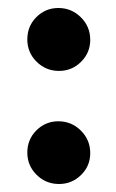

<svg xmlns="http://www.w3.org/2000/svg" viewBox="-20 -438 291 480"><path d="M127.4 -260.7Q94.7 -260.7 71.5 -283.7Q48.3 -306.6 48.3 -339.4Q48.3 -372.6 71 -395.3Q93.8 -418 126 -418Q158.7 -418 182.1 -394.8Q205.6 -371.6 205.6 -338.4Q205.6 -306.2 182.6 -283.4Q159.7 -260.7 127.4 -260.7ZM127.4 22Q94.7 22 71.5 -1Q48.3 -23.9 48.3 -56.6Q48.3 -89.4 71 -112.1Q93.8 -134.8 126 -134.8Q158.7 -134.8 182.1 -111.6Q205.6 -88.4 205.6 -55.2Q205.6 -22.9 182.6 -0.5Q159.7 22 127.4 22Z"/></svg>

Font: Elstob 14pt
Style: Bold
Weight: 700
Designer: Peter S. Baker
Version: Version 1.015